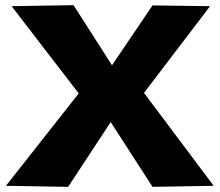

<svg xmlns="http://www.w3.org/2000/svg" viewBox="-20 -722 853 744"><path d="M3 -2 285 -360 25 -698 265 -702 414 -469 571 -701 794 -698 538 -362 808 -2 571 2 409 -249 244 2Z"/></svg>

Font: Georama Extended
Style: Bold
Weight: 700
Width: 7
Designer: Jean-Baptiste Levee
Foundry: Production Type
Version: Version 1.000